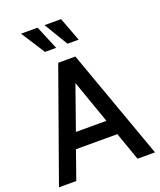

<svg xmlns="http://www.w3.org/2000/svg" viewBox="-168 -1042 955 1146"><g transform="rotate(-20 310.0 -469.5)"><path d="M441 -179H178L115 0H5L255 -700H364L615 0H504ZM407 -276 310 -551 213 -276ZM203 -788 106 -939H211L274 -788ZM346 -788 255 -939H360L417 -788Z"/></g></svg>

Font: Cabin Medium
Style: Regular
Weight: 500
Designer: Pablo Impallari
Foundry: Pablo Impallari. http://www.impallari.com Igino Marini. http://www.ikern.com
Version: Version 2.200